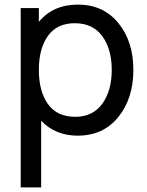

<svg xmlns="http://www.w3.org/2000/svg" viewBox="-20 -575 640 835"><path d="M319 -555Q429 -555 494.5 -475Q560 -395 560 -271Q560 -147 494.5 -66Q429 15 318 15Q221 15 159 -50V240H70V-540H149V-480Q211 -555 319 -555ZM307 -67Q384 -67 425 -124Q466 -181 466 -271Q466 -361 425 -417.5Q384 -474 305 -474Q228 -474 188.5 -419Q149 -364 149 -271Q149 -178 188.5 -122.5Q228 -67 307 -67Z"/></svg>

Font: Manrope Medium
Style: Medium
Weight: 500
Designer: Mikhail Sharanda
Foundry: Mikhail Sharanda
Version: Version 4.000;hotconv 1.0.109;makeotfexe 2.5.65596